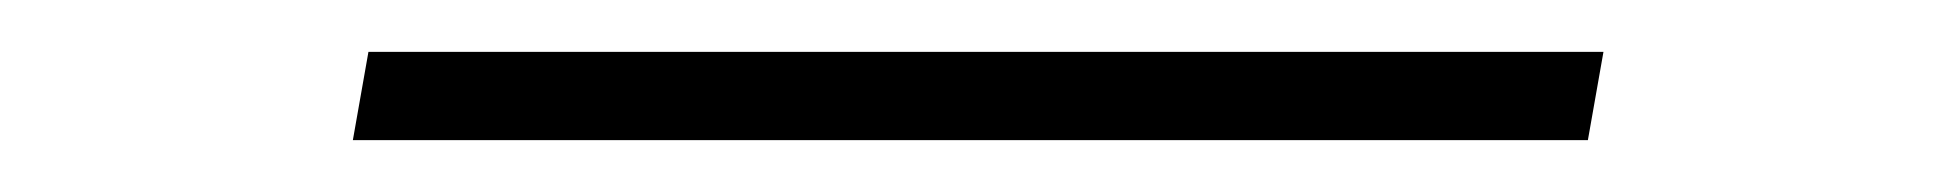

<svg xmlns="http://www.w3.org/2000/svg" viewBox="-20 -54 748 74"><path d="M122 -34H598L592 0H116Z"/></svg>

Font: Be Vietnam Thin
Style: Italic
Weight: 250
Italic angle: -9°
Designer: Gabriel Lam
Foundry: TypeRant
Version: Version 3.000